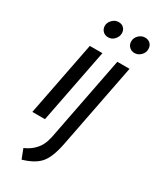

<svg xmlns="http://www.w3.org/2000/svg" viewBox="-234 -743 880 1073"><g transform="rotate(30 206.0 -207.0)"><path d="M136.2 -620Q136.2 -640 153.1 -658.1Q170 -676.2 193.8 -676.2Q215 -676.2 227.5 -663.1Q240 -650 240 -630Q240 -608.8 223.8 -590.6Q207.5 -572.5 183.8 -572.5Q162.5 -572.5 149.4 -586.2Q136.2 -600 136.2 -620ZM307.5 -617.5Q307.5 -641.2 325 -658.1Q342.5 -675 365 -675Q386.2 -675 399.4 -661.9Q412.5 -648.8 412.5 -627.5Q412.5 -603.8 395 -586.9Q377.5 -570 355 -570Q335 -570 321.2 -583.8Q307.5 -597.5 307.5 -617.5ZM107.5 0H26.2L120 -480H201.2ZM297.5 -480H376.2L270 65Q252.5 156.2 218.8 197.5Q185 238.8 107.5 261.2L83.8 200Q171.2 161.2 188.8 75L191.2 66.2Z"/></g></svg>

Font: Cambay
Style: Italic
Weight: 400
Italic angle: -11°
Designer: Pooja Saxena
Foundry: Pooja Saxena
Version: Version 1.019;PS 001.019;hotconv 1.0.70;makeotf.lib2.5.58329